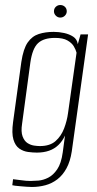

<svg xmlns="http://www.w3.org/2000/svg" viewBox="-20 -629 388 765"><path d="M107 116Q98 116 85 115Q72 114 60.5 113Q49 112 40.5 111Q32 110 29 109L32 85Q44 86 64 89Q84 92 102 92Q114 92 133 90.5Q152 89 172 79Q192 69 208 45.5Q224 22 230 -22L239 -89Q229 -67 213 -51.5Q197 -36 175.5 -28.5Q154 -21 127 -21Q111 -21 92 -23.5Q73 -26 57 -37Q41 -48 33.5 -73Q26 -98 32 -142L65 -382Q73 -435 90.5 -460Q108 -485 134.5 -493.5Q161 -502 194 -502Q215 -502 235.5 -497.5Q256 -493 271.5 -483Q287 -473 290 -453L301 -492H331L266 -26Q260 14 245 41.5Q230 69 208.5 85.5Q187 102 161 109Q135 116 107 116ZM139 -47Q179 -47 201.5 -67Q224 -87 235.5 -117.5Q247 -148 251 -178L285 -419Q282 -431 274 -444.5Q266 -458 248.5 -468Q231 -478 199 -478Q154 -478 131.5 -457Q109 -436 101 -380L68 -136Q63 -104 70 -85.5Q77 -67 89.5 -59Q102 -51 115.5 -49Q129 -47 139 -47ZM220 -559Q210 -559 202.5 -566.5Q195 -574 195 -584Q195 -595 202.5 -602Q210 -609 220 -609Q231 -609 238.5 -602Q246 -595 246 -584Q246 -574 238.5 -566.5Q231 -559 220 -559Z"/></svg>

Font: Alumni Sans ExtraLight
Style: Italic
Weight: 250
Italic angle: -8°
Version: Version 1.016